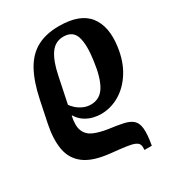

<svg xmlns="http://www.w3.org/2000/svg" viewBox="-197 -666 975 1067"><g transform="rotate(-30 290.5 -132.0)"><path d="M346 -549Q480 -549 534.5 -479Q589 -409 571 -284Q559 -198 520 -136Q481 -74 425 -41Q369 -8 304 -8Q283 -8 256 -14.5Q229 -21 204 -37.5Q179 -54 162 -82H159Q146 -22 160 11.5Q174 45 209.5 60.5Q245 76 298 84Q352 91 389 99Q426 107 446 125Q466 143 469.5 180.5Q473 218 461 285H414Q416 264 411.5 251.5Q407 239 389.5 231Q372 223 336.5 218Q301 213 241 207Q134 196 80.5 155.5Q27 115 15 48Q3 -19 21 -107L50 -247Q72 -353 109 -419.5Q146 -486 204 -517.5Q262 -549 346 -549ZM338 -486Q285 -486 254 -441.5Q223 -397 206 -313L171 -145Q178 -134 194 -119Q210 -104 233.5 -93Q257 -82 283 -82Q342 -82 373 -133.5Q404 -185 417 -285Q431 -383 414.5 -434.5Q398 -486 338 -486Z"/></g></svg>

Font: Noto Serif
Style: Bold Italic
Weight: 700
Italic angle: -12°
Designer: Monotype Design Team
Foundry: Monotype Imaging Inc.
Version: Version 2.013